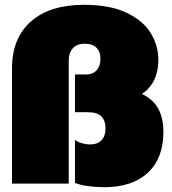

<svg xmlns="http://www.w3.org/2000/svg" viewBox="-20 -764 715 799"><path d="M292 -3V-182Q303 -173 320.5 -168Q338 -163 355 -163Q386 -163 402.5 -180.5Q419 -198 419 -229Q419 -263 401.5 -280Q384 -297 345 -297H292V-454H338Q367 -454 382.5 -472Q398 -490 398 -520Q398 -549 381.5 -565.5Q365 -582 333 -582Q299 -582 282.5 -562.5Q266 -543 266 -512V0H30V-480Q30 -605 108.5 -674.5Q187 -744 330 -744Q437 -744 506.5 -711Q576 -678 607.5 -626Q639 -574 639 -515Q639 -420 571 -373Q618 -350 639 -311Q660 -272 660 -215Q660 -106 595.5 -45.5Q531 15 414 15Q380 15 346.5 10.5Q313 6 292 -3Z"/></svg>

Font: Prompt Black
Style: Regular
Weight: 900
Designer: Katatrad Team
Foundry: CadsonDemak
Version: Version 1.000